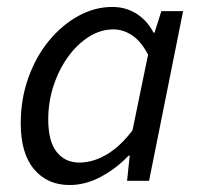

<svg xmlns="http://www.w3.org/2000/svg" viewBox="-20 -518 577 550"><path d="M179.4 12Q115.3 12 77.3 -33.5Q39.4 -78.9 39.4 -164.4Q39.4 -234.2 61.1 -294.9Q82.7 -355.6 120.2 -401.2Q157.7 -446.7 204.6 -472.4Q251.5 -498.1 301.6 -498.1Q341.2 -498.1 371.9 -478.1Q402.7 -458.1 419.5 -424.7H422.8L442.2 -486.1H504.5L407 0H344L351.6 -72.1H348.3Q312.8 -35 268.8 -11.5Q224.9 12 179.4 12ZM207.1 -52.3Q246.1 -52.3 285.1 -75.1Q324.2 -97.9 359.6 -144.8L404.2 -361.7Q383.2 -400.7 357.9 -417.2Q332.6 -433.8 304.7 -433.8Q268.2 -433.8 234.6 -412.6Q201 -391.3 174.9 -355.2Q148.8 -319.2 133.5 -272.8Q118.2 -226.4 118.2 -175.6Q118.2 -113.2 142.4 -82.7Q166.5 -52.3 207.1 -52.3Z"/></svg>

Font: Source Sans Variable
Style: Italic
Weight: 200
Italic angle: -11°
Designer: Paul D. Hunt
Foundry: Adobe Systems Incorporated
Version: Version 3.006;hotconv 1.0.111;makeotfexe 2.5.65597